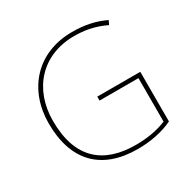

<svg xmlns="http://www.w3.org/2000/svg" viewBox="-163 -950 1046 1052"><g transform="rotate(-30 360.0 -424.0)"><path d="M367 -416V-391H613V-116C561 -94 496 -81 419 -81C219 -81 90 -180 90 -422C90 -620 216 -767 423 -767C487 -767 551 -756 619 -723L631 -748C568 -779 500 -792 424 -792C199 -792 63 -632 63 -421C63 -187 186 -56 417 -56C496 -56 575 -71 639 -102V-416Z"/></g></svg>

Font: Noto Sans Malayalam UI Thin
Style: Regular
Weight: 100
Designer: Jelle Bosma - Monotype Design Team
Foundry: Monotype Imaging Inc.
Version: Version 2.104